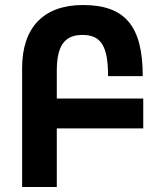

<svg xmlns="http://www.w3.org/2000/svg" viewBox="-20 -744 644 764"><path d="M68 0H206V-233H550V-352H206V-463C206 -566 240 -605 308 -605C382 -605 410 -561 410 -441H548C548 -640 478 -724 310 -724C154 -724 68 -635 68 -473Z"/></svg>

Font: Noto Sans Armenian Condensed
Style: Bold
Weight: 700
Width: 3
Designer: Monotype Design Team
Foundry: Monotype Imaging Inc.
Version: Version 2.008